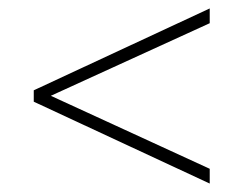

<svg xmlns="http://www.w3.org/2000/svg" viewBox="-20 -458 581 455"><path d="M477 -23 60 -217V-244L477 -438V-403L83 -223V-239L477 -58Z"/></svg>

Font: Ysabeau Office ExtraLight
Style: Regular
Weight: 250
Designer: Christian Thalmann (Catharsis Fonts)
Version: Version 2.001;gftools[0.9.30]; featfreeze: tnum,lnum,ss02